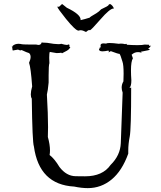

<svg xmlns="http://www.w3.org/2000/svg" viewBox="-20 -956 832 991"><path d="M433 15Q502 15 556 -29.5Q610 -74 642 -163V-178Q642 -213 649.5 -250.5Q657 -288 657 -504L648 -502Q658 -511 658 -541Q656 -570 656 -592Q656 -640 666 -655L659 -675L660 -674Q674 -687 692 -687Q699 -687 707 -685L711 -683V-684L707 -689Q754 -698 754 -699Q754 -700 744 -706Q750 -706 760 -721Q756 -719 753 -719Q749 -719 749 -724V-725Q737 -725 727 -726Q716 -723 689 -723Q667 -723 635 -725Q634 -730 631 -730Q629 -730 626 -728Q615 -731 604 -731L593 -730Q563 -734 546 -734Q532 -734 528 -731L515 -732Q499 -732 499 -722Q499 -713 500 -707Q498 -713 497 -713Q495 -713 494 -705Q491 -705 491 -702Q491 -691 509 -691Q520 -691 540 -695Q542 -692 542 -690Q542 -686 539 -683Q541 -687 552 -692Q589 -678 596 -678H597Q602 -672 612 -638Q618 -622 618 -575L617 -536Q608 -521 608 -504Q608 -492 613 -478Q606 -281 603.5 -217.5Q601 -154 551 -105Q510 -46 419 -46Q418 -46 370.5 -46.5Q323 -47 287 -94Q261 -137 236 -156Q238 -167 238 -179Q238 -210 227 -249Q228 -271 228 -300Q228 -366 222 -468Q227 -487 231 -530V-568Q231 -619 235 -630L234 -658Q234 -682 237 -688Q245 -686 272 -682L294 -683L293 -686L300 -681Q331 -696 335.5 -702Q340 -708 343 -711Q335 -719 335 -720L336 -719Q340 -721 340 -723Q340 -725 331 -727Q331 -724 326 -724Q317 -724 296 -730Q291 -728 282 -728Q262 -728 223 -735Q195 -736 195 -737Q192 -724 178 -724L167 -726H141Q93 -726 87 -729L76 -730Q56 -730 44 -718Q46 -717 46 -716Q46 -715 40 -715L46 -709L43 -713Q44 -695 47 -695Q48 -695 49.5 -696Q51 -697 73 -700Q81 -696 86 -696Q89 -696 91 -698Q121 -684 130 -682Q138 -675 138 -662Q138 -650 130 -632Q139 -607 146 -510Q139 -485 139 -469Q139 -455 144 -447Q147 -221 155 -200Q182 -3 363 7Q401 15 433 15ZM424 -791Q435 -801 441 -801L444 -800Q450 -800 498.5 -856Q547 -912 566 -912H568Q562 -928 549 -935Q542 -935 540.5 -930Q539 -925 502 -908Q491 -896 478 -888Q443 -868 443 -865Q418 -857 396 -852V-855Q396 -882 325 -916Q301 -936 300 -936L301 -934H300Q297 -934 292 -927.5Q287 -921 281 -921L277 -922Q276 -922 276 -921Q276 -914 321 -858Q370 -798 385 -798H387Q391 -800 396 -800Q407 -800 424 -791Z"/></svg>

Font: Xiaobo Songti 小帛宋体
Style: Regular
Weight: 400
Version: Version 1.501;March 17, 2024;FontCreator 14.0.0.2814 64-bit